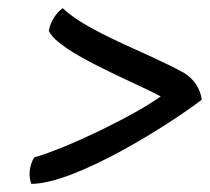

<svg xmlns="http://www.w3.org/2000/svg" viewBox="-20 -497 516 472"><path d="M100 -421C124 -368 309 -296 375 -260C315 -216 151 -135 64 -110C51 -88 50 -63 57 -45C168 -45 404 -196 476 -252C473 -278 456 -304 432 -318C340 -369 197 -417 134 -477C119 -466 104 -445 100 -421Z"/></svg>

Font: Snowfall
Style: Obl
Weight: 400
Designer: Jasper
Foundry: Cannot Into Space Fonts
Version: Version 0.9